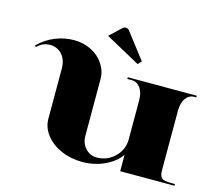

<svg xmlns="http://www.w3.org/2000/svg" viewBox="-99 -812 1066 941"><g transform="rotate(15 434.0 -341.5)"><path d="M354.5 -625.4 413 -680.5Q419.6 -686.6 428.8 -686.6Q439.2 -686.6 446.2 -677.9L546.8 -547.2L530.2 -529.3ZM177 -157.3V-410.8Q177 -455 153.4 -482.1Q129.8 -509.2 91.3 -509.2Q55.1 -509.2 26.7 -480.8L20.5 -486.9Q58.6 -524.9 105.1 -543.5Q151.7 -562.1 200.6 -562.1Q247.8 -562.1 287.6 -542Q327.4 -521.9 350.5 -486.9Q373.7 -451.9 373.7 -410.8V-122.4Q373.7 -86.1 397.1 -60.5Q420.5 -35 453.7 -35Q507.4 -35 545.5 -72.1Q583.5 -109.3 583.5 -161.7V-358.4Q583.5 -399.5 566.2 -422.6Q549 -445.8 522.3 -445.8H500.4V-454.5H850.1V-445.8H839.6Q813.8 -445.8 797 -422.6Q780.2 -399.5 780.2 -358.4V-61.2Q780.2 -27.1 792.2 -17.9Q804.2 -8.7 841.3 -8.7H858.8V0H583.5V-83Q555.1 -43.3 503.5 -19.4Q451.9 4.4 389.9 4.4Q332.2 4.4 283.2 -17.3Q234.3 -38.9 205.6 -76.3Q177 -113.6 177 -157.3Z"/></g></svg>

Font: Wabroye
Style: Medium
Weight: 500
Designer: gluk
Foundry: gluk
Version: Version 0.14